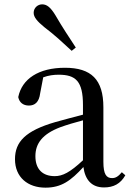

<svg xmlns="http://www.w3.org/2000/svg" viewBox="-20 -849 605 884"><path d="M329 -630C299 -676 268 -722 235 -779C213 -815 196 -829 174 -829C155 -829 135 -814 135 -790C135 -770 151 -751 184 -724C233 -687 271 -651 310 -615ZM459 14C503 14 535 -3 557 -42L541 -56C524 -36 512 -29 496 -29C470 -29 456 -46 456 -104V-355C456 -483 400 -537 279 -537C158 -537 81 -486 64 -402C69 -377 87 -363 113 -363C140 -363 160 -378 165 -420L179 -493C204 -502 227 -505 250 -505C329 -505 362 -475 362 -365V-321C320 -310 274 -298 235 -287C97 -247 49 -196 49 -116C49 -32 109 15 189 15C263 15 306 -17 364 -80C372 -21 402 14 459 14ZM362 -111C302 -55 268 -38 232 -38C178 -38 143 -68 143 -130C143 -189 176 -232 257 -263C287 -274 324 -285 362 -295Z"/></svg>

Font: Source Han Serif SC Medium
Style: Regular
Weight: 500
Designer: Ryoko NISHIZUKA 西塚涼子 (kana & ideographs); Frank Grießhammer (Latin, Greek & Cyrillic); Wenlong ZHANG 张文龙 (bopomofo); San
Foundry: Adobe
Version: Version 2.003;hotconv 1.1.1;makeotfexe 2.6.0